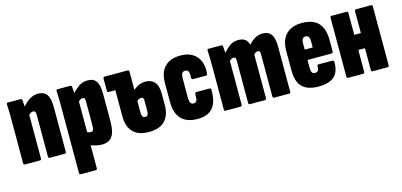

<svg xmlns="http://www.w3.org/2000/svg" viewBox="-63 -902 3110 1486"><g transform="rotate(-15 1492.5 -159.0)"><path d="M239 0Q227 0 227 -13V-348Q227 -365 222 -372.5Q217 -380 205 -380Q195 -380 185.5 -374Q176 -368 167 -358L144 -419Q167 -453 202 -478Q237 -503 279 -503Q326 -503 348 -472Q370 -441 370 -372V-13Q370 0 358 0ZM40 0Q28 0 28 -13V-368Q28 -401 27.5 -430.5Q27 -460 25 -483Q24 -497 35 -497H137Q147 -497 149 -486Q151 -471 153 -446.5Q155 -422 155 -403L171 -370V-13Q171 0 159 0Z M656 6Q632 6 604 -1Q576 -8 553 -19V-124Q564 -119 575 -114.5Q586 -110 596 -110Q610 -110 616 -119.5Q622 -129 622 -154V-348Q622 -365 618.5 -372.5Q615 -380 602 -380Q592 -380 581.5 -372.5Q571 -365 563 -356L539 -423Q569 -456 601 -479.5Q633 -503 677 -503Q723 -503 744 -472Q765 -441 765 -371V-150Q765 -69 739 -31.5Q713 6 656 6ZM437 185Q426 185 426 172V-369Q426 -402 425.5 -431Q425 -460 423 -483Q422 -497 433 -497H535Q546 -497 547 -487Q549 -473 550.5 -450.5Q552 -428 553 -408L569 -371V172Q569 185 557 185Z M811 -374Q799 -374 799 -387V-484Q799 -497 811 -497H902V-374ZM1035 6Q949 6 906.5 -38Q864 -82 864 -163V-484Q864 -497 876 -497H995Q1007 -497 1007 -484V-159Q1007 -136 1012.5 -125Q1018 -114 1034 -114Q1049 -114 1055 -125Q1061 -136 1061 -159V-232Q1061 -251 1056 -258Q1051 -265 1040 -265Q1028 -265 1017.5 -257.5Q1007 -250 998 -240L996 -328Q1012 -345 1040.5 -361.5Q1069 -378 1107 -378Q1151 -378 1177.5 -349Q1204 -320 1204 -253V-163Q1204 -82 1161 -38Q1118 6 1035 6Z M1423 6Q1337 6 1293 -40Q1249 -86 1249 -176V-328Q1249 -414 1293.5 -458.5Q1338 -503 1422 -503Q1476 -503 1514.5 -479.5Q1553 -456 1570.5 -414Q1588 -372 1583 -317Q1581 -301 1570 -301H1466Q1462 -301 1458 -305Q1454 -309 1455 -314Q1457 -351 1450 -365.5Q1443 -380 1424 -380Q1407 -380 1399 -367.5Q1391 -355 1391 -326V-176Q1391 -144 1398.5 -131Q1406 -118 1424 -118Q1441 -118 1448 -133Q1455 -148 1454 -184Q1454 -198 1466 -198H1571Q1583 -198 1583 -185Q1585 -89 1546 -41.5Q1507 6 1423 6Z M1647 0Q1636 0 1636 -13V-368Q1636 -401 1635.5 -430.5Q1635 -460 1633 -483Q1632 -497 1643 -497H1746Q1756 -497 1757 -487Q1758 -477 1759 -462Q1760 -447 1761 -433Q1787 -463 1815 -483Q1843 -503 1883 -503Q1915 -503 1935 -489.5Q1955 -476 1964 -444Q1987 -469 2014.5 -486Q2042 -503 2076 -503Q2124 -503 2146 -472Q2168 -441 2168 -373V-13Q2168 0 2157 0H2036Q2025 0 2025 -13V-353Q2025 -368 2021 -374Q2017 -380 2007 -380Q1999 -380 1990 -375.5Q1981 -371 1974 -362V-13Q1974 0 1962 0H1842Q1831 0 1831 -13V-353Q1831 -368 1826.5 -374Q1822 -380 1812 -380Q1804 -380 1795.5 -375.5Q1787 -371 1779 -362V-13Q1779 0 1767 0Z M2392 6Q2305 6 2262.5 -36Q2220 -78 2220 -167V-325Q2220 -411 2264.5 -457Q2309 -503 2391 -503Q2480 -503 2523 -457.5Q2566 -412 2566 -317V-229Q2566 -215 2553 -215H2361V-155Q2361 -126 2368 -114.5Q2375 -103 2392 -103Q2409 -103 2416.5 -113.5Q2424 -124 2423 -148Q2423 -160 2434 -160H2546Q2558 -160 2558 -148Q2560 -69 2519 -31.5Q2478 6 2392 6ZM2361 -298H2425V-348Q2425 -372 2417.5 -383.5Q2410 -395 2393 -395Q2377 -395 2369 -383.5Q2361 -372 2361 -348Z M2826 0Q2814 0 2814 -13V-484Q2814 -497 2826 -497H2945Q2957 -497 2957 -484V-13Q2957 0 2945 0ZM2630 0Q2618 0 2618 -13V-484Q2618 -497 2630 -497H2749Q2761 -497 2761 -484V-13Q2761 0 2749 0ZM2738 -188V-309H2833V-188Z"/></g></svg>

Font: Sofia Sans Extra Condensed Black
Style: Regular
Weight: 900
Designer: Botio Nikoltchev, Ani Petrova
Foundry: lettersoup
Version: Version 4.101